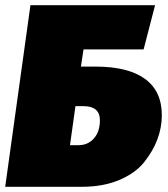

<svg xmlns="http://www.w3.org/2000/svg" viewBox="-27 -718 647 738"><path d="M341 -462Q465 -462 530 -415Q595 -368 595 -275Q595 -228 578 -182.5Q561 -137 527 -94.5Q493 -52 431 -26Q369 0 288 0H-7L90 -698H569L525 -528H294L284 -462ZM275 -160Q311 -160 334 -186Q357 -212 357 -256Q357 -310 293 -310H263L242 -160Z"/></svg>

Font: Fira Sans Ultra
Style: Italic
Weight: 950
Italic angle: -8°
Designer: Carrois Corporate & Edenspiekermann AG
Foundry: Carrois Corporate GbR & Edenspiekermann AG
Version: Version 4.203;PS 004.203;hotconv 1.0.88;makeotf.lib2.5.64775